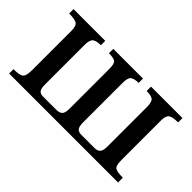

<svg xmlns="http://www.w3.org/2000/svg" viewBox="-70 -735 997 997"><g transform="rotate(45 428.5 -236.5)"><path d="M827 0H27V-32Q69 -32 84 -42Q99 -52 99 -96V-385Q99 -424 81.5 -432.5Q64 -441 27 -441V-473H260V-441Q227 -441 213 -430Q199 -419 199 -383V-92Q199 -61 208 -50.5Q217 -40 236 -40H332Q355 -40 366.5 -50Q378 -60 378 -94V-385Q378 -424 365 -432.5Q352 -441 319 -441V-473H537V-441Q504 -441 491 -430Q478 -419 478 -383V-94Q478 -61 487.5 -50.5Q497 -40 517 -40H614Q635 -40 645.5 -51Q656 -62 656 -93V-382Q656 -419 643.5 -430Q631 -441 596 -441V-473H827V-441Q785 -441 771 -430Q757 -419 757 -386V-94Q757 -53 771 -44Q785 -35 827 -35Z"/></g></svg>

Font: STIX Two Text Medium
Style: Regular
Weight: 500
Designer: Ross Mills, John Hudson & Paul Hanslow, Tiro Typeworks Ltd; with prior portions MicroPress Inc., and Coen Hoffman.
Foundry: Tiro Typeworks Ltd
Version: Version 2.13 b171